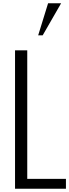

<svg xmlns="http://www.w3.org/2000/svg" viewBox="-20 -1146 420 1166"><path d="M211.9 -931.6 272 -1126H351.1L239.3 -931.6ZM71.3 0V-840.3H145.5V-59.6H380.4V0Z"/></svg>

Font: Oswald-Light
Style: Light
Weight: 300
Designer: vernon adams
Foundry: vernon adams
Version: Version ; ttfautohint (v0.92.18-e454-dirty) -l 8 -r 50 -G 20